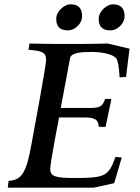

<svg xmlns="http://www.w3.org/2000/svg" viewBox="-20 -871 650 891"><path d="M16 0H415L510 -21C512 -27 545 -140 545 -140L516 -143C484 -52 465 -45 327 -45C237 -45 213 -52 213 -88C213 -113 254 -326 254 -326H366C412 -326 437 -321 438 -283L470 -282L497 -412H468C455 -374 440 -370 394 -370H262L305 -601C310 -627 359 -630 403 -630C443 -630 512 -623 524 -592C530 -576 534 -535 535 -512L565 -514L581 -645L480 -669C423 -667 319 -667 257 -667C206 -667 161 -668 117 -669L112 -640C174 -635 194 -629 194 -593C194 -565 126 -202 126 -202C103 -70 80 -34 20 -32ZM241 -784C241 -748 257 -730 296 -730C327 -730 361 -761 361 -795C361 -832 345 -851 306 -851C280 -851 241 -819 241 -784ZM438 -784C438 -748 454 -730 493 -730C524 -730 558 -761 558 -795C558 -832 542 -851 503 -851C477 -851 438 -819 438 -784Z"/></svg>

Font: KpRoman
Style: SemiboldItalic
Weight: 600
Italic angle: -11°
Version: Version 0.66